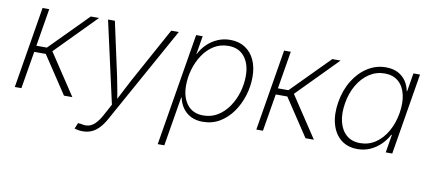

<svg xmlns="http://www.w3.org/2000/svg" viewBox="-68 -790 2785 1245"><g transform="rotate(10 1324.5 -168.0)"><path d="M37.6 0 126 -535.6H169.9L128.9 -287.6H198.2L443.4 -535.6H498L237.3 -270.5L416.5 0H361.3L198.2 -246.1H122.1L81.1 0Z M466.3 198.2 481.9 159.7 501 161.1Q528.3 168.5 551.3 163.3Q574.2 158.2 594.7 138.2Q615.2 118.2 635.3 82L677.7 3.9L557.1 -535.6H602.1L678.7 -183.1Q687.5 -142.1 694.6 -101.3Q701.7 -60.5 709 -20H695.3Q715.8 -60.5 736.6 -101.3Q757.3 -142.1 779.8 -183.1L973.1 -535.6H1022.9L671.4 97.7Q650.9 135.3 627.9 159.4Q605 183.6 578.6 195.1Q552.2 206.5 521 206.5Q505.9 206.5 492.4 204.3Q479 202.1 466.3 198.2Z M1014.6 204.1 1137.2 -535.6H1180.2L1160.2 -415H1162.1Q1180.2 -451.7 1210 -480.7Q1239.7 -509.8 1278.3 -526.6Q1316.9 -543.5 1361.8 -543.5Q1418.5 -543.5 1459.5 -516.8Q1500.5 -490.2 1522.5 -442.6Q1544.4 -395 1544.4 -331.1Q1544.4 -269.5 1525.9 -209Q1507.3 -148.4 1472.4 -98.6Q1437.5 -48.8 1387.9 -19Q1338.4 10.7 1275.9 10.7Q1229.5 10.7 1196.3 -6.8Q1163.1 -24.4 1142.8 -54Q1122.6 -83.5 1115.2 -119.6H1111.8L1058.1 204.1ZM1272.5 -30.3Q1325.7 -30.3 1367.9 -56.6Q1410.2 -83 1439.9 -127Q1469.7 -170.9 1485.1 -223.9Q1500.5 -276.9 1500.5 -330.1Q1500.5 -408.2 1462.9 -455.6Q1425.3 -502.9 1356.9 -502.9Q1302.7 -502.9 1260.7 -476.6Q1218.8 -450.2 1189.5 -406.2Q1160.2 -362.3 1144.8 -309.1Q1129.4 -255.9 1129.4 -202.6Q1129.4 -125 1166.5 -77.6Q1203.6 -30.3 1272.5 -30.3Z M1627.9 0 1716.3 -535.6H1760.3L1719.2 -287.6H1788.6L2033.7 -535.6H2088.4L1827.6 -270.5L2006.8 0H1951.7L1788.6 -246.1H1712.4L1671.4 0Z M2294.9 10.7Q2229 10.7 2185.3 -24.7Q2141.6 -60.1 2124.3 -122.8Q2106.9 -185.5 2120.1 -267.1Q2133.8 -348.6 2172.1 -410.9Q2210.4 -473.1 2266.1 -508.3Q2321.8 -543.5 2386.7 -543.5Q2432.6 -543.5 2465.6 -526.4Q2498.5 -509.3 2518.6 -480Q2538.6 -450.7 2544.9 -415H2547.9L2567.9 -535.6H2611.3L2522.9 0H2480L2499.5 -118.7H2495.6Q2476.6 -82.5 2446.8 -53.2Q2417 -23.9 2378.7 -6.6Q2340.3 10.7 2294.9 10.7ZM2305.2 -30.3Q2360.8 -30.3 2406 -60.5Q2451.2 -90.8 2481.9 -144.3Q2512.7 -197.8 2524.4 -267.1Q2535.6 -336.4 2522.9 -389.6Q2510.3 -442.9 2475.3 -472.9Q2440.4 -502.9 2385.3 -502.9Q2330.1 -502.9 2284.2 -472.7Q2238.3 -442.4 2207 -389.2Q2175.8 -335.9 2164.6 -267.1Q2153.3 -198.2 2166.5 -144.8Q2179.7 -91.3 2215.1 -60.8Q2250.5 -30.3 2305.2 -30.3Z"/></g></svg>

Font: Inter 20pt ExtraLight
Style: Italic
Weight: 250
Italic angle: -9.3988°
Version: Version 4.001;git-66647c0bb